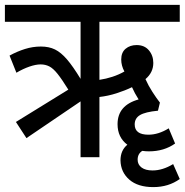

<svg xmlns="http://www.w3.org/2000/svg" viewBox="-20 -642 754 784"><path d="M88 -78 45 -144 259 -276Q233 -318 215 -340.5Q197 -363 181 -371Q165 -379 146 -379Q126 -379 100 -370Q74 -361 47 -345L19 -415Q50 -432 82 -442Q114 -452 147 -452Q180 -452 204.5 -440Q229 -428 253.5 -399.5Q278 -371 309 -320V-553H0V-622H714V-553H386V-316Q413 -320 439 -328.5Q465 -337 488 -350Q475 -374 475 -399Q475 -428 493 -443Q511 -458 538 -458Q570 -458 588 -436.5Q606 -415 606 -385Q606 -346 574 -319Q586 -292 602.5 -266.5Q619 -241 633 -223L625 -190Q573 -185 551.5 -172Q530 -159 530 -134Q530 -92 586 -92Q627 -92 669 -118L695 -56Q650 -24 588 -24Q574 -24 561 -26Q542 -14 542 10Q542 30 558 42Q574 54 603 54Q644 54 687 28L714 89Q668 122 606 122Q543 122 508 91.5Q473 61 472 13Q472 -28 500 -51Q460 -81 460 -135Q460 -212 546 -236Q530 -261 519 -286Q490 -272 455.5 -261Q421 -250 386 -246V0H309V-228Z"/></svg>

Font: Noto Sans Devanagari Condensed
Style: Regular
Weight: 400
Width: 3
Designer: Jelle Bosma - Monotype Design Team
Foundry: Monotype Imaging Inc.
Version: Version 2.004; ttfautohint (v1.8.4.7-5d5b)